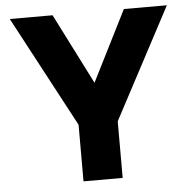

<svg xmlns="http://www.w3.org/2000/svg" viewBox="-53 -792 841 845"><g transform="rotate(-5 368.0 -370.0)"><path d="M455 0V-250L715 -740H525L368 -428L210 -740H21L282 -250V0Z"/></g></svg>

Font: Be Vietnam Pro ExtraBold
Style: Regular
Weight: 800
Designer: Lam Bao, Tony Le, Vietanh Nguyen
Foundry: Yellow Type Foundry
Version: Version 1.002